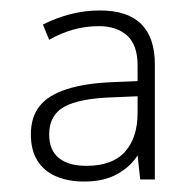

<svg xmlns="http://www.w3.org/2000/svg" viewBox="-20 -742 369 367"><path d="M171 -722Q224 -722 250 -696Q276 -670 276 -619V-399H248L243 -445Q230 -424 204.5 -409.5Q179 -395 141 -395Q110 -395 87 -405Q64 -415 51.5 -435Q39 -455 39 -485Q39 -518 55.5 -539Q72 -560 107.5 -571.5Q143 -583 196 -585L243 -587V-617Q243 -656 223 -674Q203 -692 169 -692Q144 -692 120.5 -685.5Q97 -679 74 -666L62 -695Q85 -707 113 -714.5Q141 -722 171 -722ZM196 -556Q132 -554 103 -538Q74 -522 74 -485Q74 -455 92.5 -440Q111 -425 145 -425Q195 -425 219 -452Q243 -479 243 -526V-558Z"/></svg>

Font: Noto Sans Khmer ExtraLight
Style: Regular
Weight: 250
Version: Version 2.003